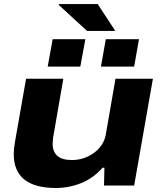

<svg xmlns="http://www.w3.org/2000/svg" viewBox="-20 -917 795 949"><path d="M410.2 -764.2 271 -892.1V-897H462.9L549.8 -764.2ZM215.8 -587.9 240.2 -723.1H401.9L377 -587.9ZM479 -587.9 502.9 -723.1H667L643.1 -587.9ZM256.8 12.2Q47.9 12.2 47.9 -155.8Q47.9 -181.2 54.2 -216.8L108.9 -527.8H293L242.2 -234.9Q240.2 -215.3 240.2 -207Q240.2 -126 335 -126Q396 -126 444.6 -161.6Q493.2 -197.3 502.9 -252L550.8 -527.8H735.8L643.1 0H494.1L496.1 -87.9H486.8Q441.4 -36.1 381.1 -12Q320.8 12.2 256.8 12.2Z"/></svg>

Font: Archivo Expanded ExtraBold
Style: Italic
Weight: 800
Width: 7
Italic angle: -10°
Designer: Hector Gatti
Foundry: Omnibus-Type
Version: Version 2.001